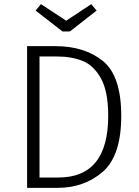

<svg xmlns="http://www.w3.org/2000/svg" viewBox="-20 -908 672 928"><path d="M258 0H111V-685H247Q389 -685 477.5 -613Q566 -541 566 -348Q566 -155 476.5 -77.5Q387 0 258 0ZM262 -50Q503 -50 503 -348Q503 -466 468 -529Q433 -592 379.5 -613.5Q326 -635 255 -635H171V-50ZM318 -756H282L152 -857L178 -888L300 -808L421 -888L447 -857Z"/></svg>

Font: Trujillo Light
Style: Regular
Weight: 300
Designer: Fira Sans original fonts by bBox Type GmbH, Carrois Corporate GbR, & Edenspiekermann AG / Changes by Cristiano Sobral
Foundry: Fira Sans original fonts by bBox Type GmbH, Carrois Corporate GbR, & Edenspiekermann AG / Changes by Cristiano Sobral
Version: Version 4.301;July 28, 2020;FontCreator 13.0.0.2655 64-bit